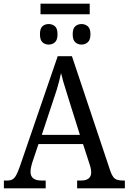

<svg xmlns="http://www.w3.org/2000/svg" viewBox="-20 -1018 695 1038"><path d="M199 -941V-998H465V-941ZM243 -777Q223 -777 209.5 -789.5Q196 -802 196 -833Q196 -864 209.5 -876Q223 -888 243 -888Q263 -888 277 -876Q291 -864 291 -833Q291 -802 277 -789.5Q263 -777 243 -777ZM421 -777Q401 -777 387 -789.5Q373 -802 373 -833Q373 -864 387 -876Q401 -888 421 -888Q440 -888 454.5 -876Q469 -864 469 -833Q469 -802 454.5 -789.5Q440 -777 421 -777ZM1 0V-42H18Q36 -42 47 -48Q58 -54 67.5 -71Q77 -88 88 -120L292 -714H369L577 -92Q584 -72 592.5 -61Q601 -50 613.5 -46Q626 -42 644 -42H655V0H397V-42H418Q445 -42 459 -53Q473 -64 473 -86Q473 -93 472 -100Q471 -107 469 -115Q467 -123 464 -131L429 -239H188L154 -138Q152 -130 149.5 -121Q147 -112 146 -104Q145 -96 145 -89Q145 -66 159.5 -54Q174 -42 205 -42H227V0ZM206 -289H412L355 -470Q346 -500 337.5 -526.5Q329 -553 322 -577Q315 -601 310 -623Q305 -601 299.5 -578.5Q294 -556 286.5 -532Q279 -508 269 -479Z"/></svg>

Font: Noto Serif SemiCondensed
Style: Regular
Weight: 400
Width: 4
Designer: Monotype Design Team
Foundry: Monotype Imaging Inc.
Version: Version 2.013